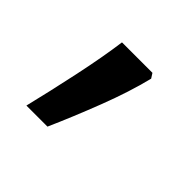

<svg xmlns="http://www.w3.org/2000/svg" viewBox="-76 -203 419 419"><g transform="rotate(45 134.0 6.5)"><path d="M41 129Q55 72 69.5 4Q84 -64 91 -116H185L192 -105Q179 -52 154.5 11.5Q130 75 106 129Z"/></g></svg>

Font: Noto Sans Masaram Gondi
Style: Regular
Weight: 400
Designer: Ek Type & Mukund Gokhale
Foundry: Ek Type
Version: Version 1.004; ttfautohint (v1.8.4.7-5d5b)